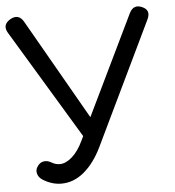

<svg xmlns="http://www.w3.org/2000/svg" viewBox="-57 -832 814 892"><g transform="rotate(-5 350.0 -386.0)"><path d="M194 9Q148 9 105 -19Q88 -31 84 -48.5Q80 -66 91 -81Q102 -98 120 -101Q138 -104 158 -92Q166 -87 175.5 -84.5Q185 -82 194 -82Q222 -82 251.5 -108Q281 -134 303 -181L579 -752Q599 -793 639 -775Q678 -758 658 -716L383 -144Q348 -72 299.5 -31.5Q251 9 194 9ZM340 -158 6 -712Q-16 -750 24 -773Q63 -795 86 -756L401 -205Z"/></g></svg>

Font: Comfortaa SemiBold
Style: Regular
Weight: 600
Designer: Johan Aakerlund
Foundry: Johan Aakerlund
Version: Version 3.104; ttfautohint (v1.8.1.43-b0c9)